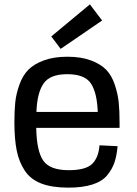

<svg xmlns="http://www.w3.org/2000/svg" viewBox="-20 -846 626 880"><path d="M293 14Q359 14 404 -0.5Q449 -15 472 -43.5Q495 -72 505 -102.5Q515 -133 519 -176L436 -180Q432 -124 402.5 -95Q373 -66 295 -66Q209 -66 178.5 -109.5Q148 -153 146 -260H528V-286Q528 -339 524 -377.5Q520 -416 506 -458Q492 -500 467 -526Q442 -552 397 -569Q352 -586 289 -586Q226 -586 180.5 -569Q135 -552 109.5 -526Q84 -500 69 -458Q54 -416 50 -377.5Q46 -339 46 -286Q46 -209 56.5 -156.5Q67 -104 93.5 -64Q120 -24 169 -5Q218 14 293 14ZM288 -506Q369 -506 397 -463Q425 -420 428 -333H147Q150 -420 179.5 -463Q209 -506 288 -506ZM258 -622 448 -752 392 -826 215 -679Z"/></svg>

Font: Glegoo
Style: Bold
Weight: 700
Version: Version 2.0.1; ttfautohint (v0.9) -r 48 -G 60